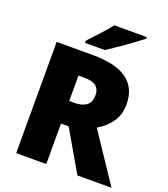

<svg xmlns="http://www.w3.org/2000/svg" viewBox="-163 -1043 1016 1158"><g transform="rotate(20 344.5 -463.5)"><path d="M311 -714Q602 -714 602 -503Q602 -438 569.5 -390.5Q537 -343 481 -311L689 0H470L319 -260H270V0H77V-714ZM308 -568H270V-405H306Q350 -405 378.5 -424.5Q407 -444 407 -494Q407 -529 384 -548.5Q361 -568 308 -568ZM578 -917Q560 -903 533 -882.5Q506 -862 475 -840.5Q444 -819 415.5 -799.5Q387 -780 367 -767H240V-781Q257 -800 281 -825.5Q305 -851 329 -878Q353 -905 369 -927H578Z"/></g></svg>

Font: Noto Sans Ethiopic Black
Style: Regular
Weight: 900
Designer: Monotype Design Team
Foundry: Monotype Imaging Inc.
Version: Version 2.102; ttfautohint (v1.8.4.7-5d5b)